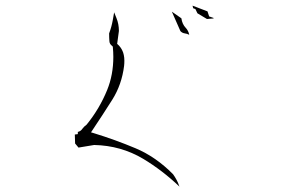

<svg xmlns="http://www.w3.org/2000/svg" viewBox="-20 -721 1040 689"><path d="M425.3 -484.4Q426.3 -492.7 426.3 -503.4Q426.3 -514.2 424.3 -523.4Q422.4 -532.7 419.4 -538.6Q414.1 -550.8 403.3 -561L400.4 -563.5L406.7 -609.9Q406.7 -634.8 397.9 -656.2Q393.6 -667 389.6 -676.8Q387.2 -663.1 384.8 -649.4Q380.4 -624.5 371.6 -601.1Q371.6 -585.4 372.6 -573.2Q373 -563 382.8 -555.7L384.8 -553.7Q386.7 -533.7 386.7 -517.1Q386.7 -452.6 364.7 -398.4Q337.4 -331.1 291 -273.9Q281.7 -267.1 275.9 -259.3Q270 -250 259.3 -247.6V-239.7L248.5 -238.3L249.5 -206.1L261.7 -191.4L317.9 -200.7Q414.1 -198.7 494.1 -150.9Q562.5 -109.9 624 -51.3Q618.7 -66.9 612.5 -77.6Q606.4 -88.4 601.1 -95.7Q539.6 -158.2 466.3 -189Q393.1 -219.7 316.4 -243.2L306.6 -246.1Q349.1 -309.6 383.1 -363.5Q417 -417.5 425.3 -484.4ZM627.4 -609.4Q633.8 -602.5 642.6 -601.3Q651.4 -600.1 659.2 -596.2Q655.8 -611.3 646.5 -621.1Q633.8 -634.3 630.9 -655.3L596.7 -679.2ZM688.5 -673.3 722.7 -652.8 746.6 -654.8 746.1 -656.7 730.5 -662.1 724.6 -680.2 670.9 -700.7 673.3 -691.4 681.2 -688.5Z"/></svg>

Font: Bakudai
Style: ExtraLight
Weight: 200
Version: Version 1.48